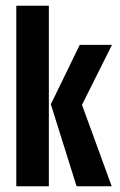

<svg xmlns="http://www.w3.org/2000/svg" viewBox="-20 -652 420 672"><path d="M248 0 158 -287 259 -495H372L267 -285L371 0ZM37 0V-632H151V0Z"/></svg>

Font: Alumni Sans
Style: Bold
Weight: 700
Designer: Robert E. Leuschke
Foundry: Robert E. Leuschke
Version: Version 1.018